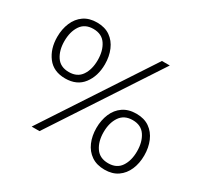

<svg xmlns="http://www.w3.org/2000/svg" viewBox="-141 -850 1090 1039"><g transform="rotate(30 404.5 -330.0)"><path d="M189 -665Q238 -665 271 -642Q304 -619 321 -579Q338 -539 338 -490Q338 -416 300 -366Q262 -316 189 -316Q116 -316 78 -366Q40 -416 40 -490Q40 -539 57 -579Q74 -619 107 -642Q140 -665 189 -665ZM163 0 596 -660H645L212 0ZM189 -625Q136 -625 110.5 -586.5Q85 -548 85 -490Q85 -432 110.5 -394Q136 -356 189 -356Q242 -356 267.5 -394Q293 -432 293 -490Q293 -548 267.5 -586.5Q242 -625 189 -625ZM620 -344Q669 -344 702 -321Q735 -298 752 -258Q769 -218 769 -169Q769 -120 752 -80.5Q735 -41 702 -18Q669 5 620 5Q571 5 537.5 -18Q504 -41 487 -80.5Q470 -120 470 -169Q470 -218 487 -258Q504 -298 537.5 -321Q571 -344 620 -344ZM620 -304Q567 -304 541 -265.5Q515 -227 515 -169Q515 -111 541 -73Q567 -35 620 -35Q673 -35 698.5 -73Q724 -111 724 -169Q724 -227 698.5 -265.5Q673 -304 620 -304Z"/></g></svg>

Font: Work Sans Light
Style: Regular
Weight: 300
Designer: Wei Huang
Foundry: Wei Huang
Version: Version 2.012; ttfautohint (v1.8.3)